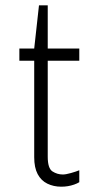

<svg xmlns="http://www.w3.org/2000/svg" viewBox="-20 -694 386 724"><path d="M211 10Q182 10 158.5 -1.5Q135 -13 122 -37.5Q109 -62 109 -101V-465H53V-511H109L127 -674H160V-511H279V-465H160V-103Q160 -59 178 -47.5Q196 -36 217 -36Q228 -36 247.5 -41.5Q267 -47 279 -52V-7Q271 -2 259.5 2Q248 6 236 8Q224 10 211 10Z"/></svg>

Font: Chivo Medium Thin
Style: Regular
Weight: 250
Version: Version 2.002